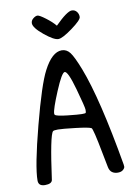

<svg xmlns="http://www.w3.org/2000/svg" viewBox="-94 -913 675 973"><g transform="rotate(-10 244.0 -426.5)"><path d="M344 -849Q360 -849 369.5 -837Q379 -825 378.5 -809.5Q378 -794 326 -756Q274 -718 253 -718Q230 -718 182 -757.5Q134 -797 134 -820Q134 -834 146.5 -844Q159 -854 169 -853.5Q179 -853 209.5 -830Q240 -807 257 -786Q320 -849 344 -849ZM259 -659Q284 -659 301 -637Q318 -615 345 -546Q408 -383 468 -35Q469 -31 469 -23.5Q469 -16 459.5 -7.5Q450 1 432.5 1Q415 1 403 -7.5Q391 -16 387 -35.5Q383 -55 372 -112Q348 -239 340 -244Q328 -251 260.5 -259Q193 -267 171 -267Q149 -267 145 -263Q127 -247 96 -20Q92 -1 58 -1Q24 -1 24 -30Q24 -102 77 -305Q130 -508 165 -574Q209 -659 259 -659ZM255 -548Q240 -548 203 -459.5Q166 -371 166 -350Q166 -345 168 -343Q176 -335 231 -329Q286 -323 304 -323Q322 -323 324 -325.5Q326 -328 326 -341.5Q326 -355 299 -451.5Q272 -548 255 -548Z"/></g></svg>

Font: Patrick Hand SC
Style: Regular
Weight: 400
Designer: Patrick Wagesreiter
Foundry: Patrick Wagesreiter
Version: Version 1.003;PS 001.003;hotconv 1.0.70;makeotf.lib2.5.58329